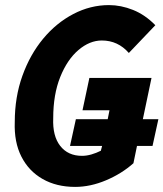

<svg xmlns="http://www.w3.org/2000/svg" viewBox="-20 -722 642 754"><path d="M38 -243Q38 -341 68 -424.5Q98 -508 149.5 -570Q201 -632 268 -667Q335 -702 408 -702Q455 -702 502.5 -683Q550 -664 590 -623L486 -514Q443 -563 380 -563Q332 -563 288 -525.5Q244 -488 216.5 -419.5Q189 -351 189 -258Q186 -188 216.5 -149Q247 -110 302 -110Q320 -110 339 -115.5Q358 -121 376 -130L381 -149H255L278 -254H403L410 -289H304L331 -416H575L541 -254H602L579 -149H518L504 -81Q458 -40 396.5 -14Q335 12 275 12Q202 12 147.5 -19Q93 -50 64 -107Q35 -164 38 -243Z"/></svg>

Font: Radio Canada Condensed
Style: Bold Italic
Weight: 700
Width: 3
Italic angle: -12°
Designer: Charles Daoud, Etienne Aubert Bonn, Alexandre Saumier Demers, Jacques Le Bailly
Foundry: Radio-Canada
Version: Version 2.104; ttfautohint (v1.8.4.7-5d5b);gftools[0.9.28.de